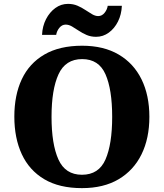

<svg xmlns="http://www.w3.org/2000/svg" viewBox="-20 -961 845 991"><path d="M403 10Q286 10 208.5 -36Q131 -82 92.5 -165Q54 -248 54 -359Q54 -470 92.5 -552Q131 -634 209 -679.5Q287 -725 404 -725Q515 -725 592.5 -679.5Q670 -634 710.5 -551.5Q751 -469 751 -358Q751 -247 710.5 -164.5Q670 -82 592.5 -36Q515 10 403 10ZM403 -59Q490 -59 524.5 -138Q559 -217 559 -358Q559 -499 524.5 -577.5Q490 -656 404 -656Q318 -656 282 -577.5Q246 -499 246 -358Q246 -217 281.5 -138Q317 -59 403 -59ZM476 -771Q449 -771 427 -780.5Q405 -790 386.5 -802.5Q368 -815 351.5 -824.5Q335 -834 319 -834Q300 -834 286.5 -817.5Q273 -801 270 -781H197Q199 -826 217.5 -862Q236 -898 265.5 -919.5Q295 -941 331 -941Q358 -941 380 -931.5Q402 -922 420.5 -909.5Q439 -897 455.5 -887.5Q472 -878 487 -878Q506 -878 519.5 -894.5Q533 -911 536 -931H609Q607 -886 589 -850Q571 -814 541.5 -792.5Q512 -771 476 -771Z"/></svg>

Font: Noto Serif Georgian ExtraBold
Style: Regular
Weight: 800
Designer: Monotype Design Team, Akaki Razmadze
Foundry: Google LLC
Version: Version 2.003; ttfautohint (v1.8.4.7-5d5b)